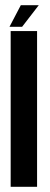

<svg xmlns="http://www.w3.org/2000/svg" viewBox="-20 -718 191 738"><path d="M21 0H122.5V-598.5H21ZM16.5 -615H65L129 -698H60Z"/></svg>

Font: Anybody ExtraCondensed Medium
Style: Regular
Weight: 500
Width: 2
Version: Version 1.113;gftools[0.9.25]